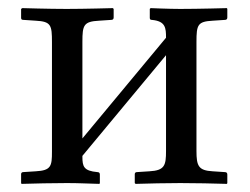

<svg xmlns="http://www.w3.org/2000/svg" viewBox="-20 -451 617 473"><path d="M144 -429C101 -429 35 -431 35 -431L32 -429V-407C32 -403 34 -402 38 -402L68 -400C106 -398 108 -389 108 -347V-77C108 -42 106 -31 68 -29L37 -27C34 -27 32 -25 32 -22V0L33 2C73 1 101 0 144 0C176 0 185 1 225 2L226 0V-21C226 -25 224 -27 220 -27C186 -30 183 -41 183 -65V-67L389 -315V-79C389 -44 386 -31 348 -29L317 -27C314 -27 312 -25 312 -22V0L314 2C354 1 381 0 424 0C469 0 499 1 539 2L540 0V-21C540 -25 538 -27 534 -27L504 -29C469 -31 464 -42 464 -79V-348C464 -390 467 -398 504 -400L534 -402C538 -402 540 -404 540 -408V-429L539 -431C539 -431 469 -429 424 -429C396 -429 351 -431 351 -431L349 -429V-407C349 -403 351 -402 354 -402C388 -399 389 -382 389 -358L183 -110V-348C183 -389 186 -398 224 -400L254 -402C258 -402 260 -404 260 -408V-429L258 -431C258 -431 188 -429 144 -429Z"/></svg>

Font: Libertinus Serif Display
Style: Regular
Weight: 400
Designer: Philipp H. Poll, Khaled Hosny
Foundry: Caleb Maclennan
Version: Version 7.050;RELEASE